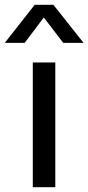

<svg xmlns="http://www.w3.org/2000/svg" viewBox="-72 -782 369 802"><path d="M159 -521V0H65V-521ZM-52 -603 73 -762H151L277 -603H192L111 -709L31 -603Z"/></svg>

Font: Nacelle
Style: Regular
Weight: 400
Designer: Sora Sagano
Foundry: Sora Sagano
Version: Version 1.000;FEAKit 1.0